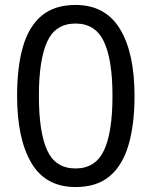

<svg xmlns="http://www.w3.org/2000/svg" viewBox="-20 -745 612 775"><path d="M523 -358Q523 -243 499 -160.5Q475 -78 423 -34Q371 10 285 10Q164 10 106.5 -87.5Q49 -185 49 -358Q49 -474 72.5 -556Q96 -638 148 -681.5Q200 -725 285 -725Q405 -725 464 -628.5Q523 -532 523 -358ZM137 -358Q137 -211 170.5 -138Q204 -65 285 -65Q365 -65 399.5 -137.5Q434 -210 434 -358Q434 -504 399.5 -577Q365 -650 285 -650Q204 -650 170.5 -577Q137 -504 137 -358Z"/></svg>

Font: Noto Sans Warang Citi
Style: Regular
Weight: 400
Designer: Mangu Purty
Foundry: Mangu Purty
Version: Version 3.002; ttfautohint (v1.8.4.7-5d5b)